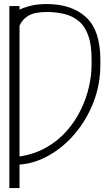

<svg xmlns="http://www.w3.org/2000/svg" viewBox="-20 -742 553 965"><path d="M78.1 -711.6V-693.5Q109 -707.7 141.5 -714.7Q174 -721.6 214.5 -721.6Q341.6 -721.6 413 -655Q484.4 -588.4 484.4 -441.8V-416.2Q484.4 -317.5 450.1 -229Q415.8 -140.6 357.8 -71.7Q299.7 -2.8 227.1 38.5Q154.5 79.9 78.1 85.2V203.1H27V-711.6ZM78.1 44.4Q154.5 32.7 213.8 -1.4Q273.1 -35.5 315.9 -84.5Q358.7 -133.5 386.4 -190.7Q414.1 -247.9 427.2 -306.1Q440.3 -364.3 440.3 -416.2V-443.2Q440.3 -517 423.5 -563.7Q406.6 -610.4 375.9 -636Q345.2 -661.6 304 -671.5Q262.8 -681.5 214.5 -681.8Q154.8 -681.5 123.8 -663.7Q92.7 -646 78.1 -612.6Z"/></svg>

Font: Inter Thin BETA
Style: Regular
Weight: 100
Designer: Rasmus Andersson
Foundry: rsms
Version: Version 3.011;git-f93a4a705